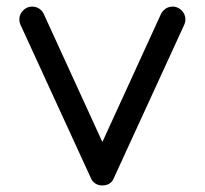

<svg xmlns="http://www.w3.org/2000/svg" viewBox="-20 -567 626 587"><path d="M320.8 -10.7Q310.1 0 293 0Q275.9 0 265.1 -11.2Q261.7 -14.2 258.8 -20.5L42 -492.7Q39.1 -499.5 39.1 -507.8Q39.1 -523.4 50.8 -535.2Q62.5 -546.9 78.1 -546.9Q94.2 -546.9 106 -535.6Q109.9 -531.7 113.3 -525.4L293 -132.8L472.7 -525.4Q476.1 -531.7 480.5 -535.6Q491.7 -546.9 507.8 -546.9Q523.4 -546.9 535.2 -535.2Q546.9 -523.4 546.9 -507.8Q546.9 -499.5 543.9 -492.7L327.1 -20.5Q324.2 -14.2 320.8 -10.7Z"/></svg>

Font: Comfortaa
Style: Regular
Weight: 400
Designer: Johan Aakerlund
Foundry: Johan Aakerlund
Version: Version 2.001; ttfautohint (v1.4.1)